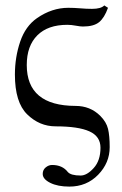

<svg xmlns="http://www.w3.org/2000/svg" viewBox="-20 -462 450 711"><path d="M186 5.9Q126 5.9 80.6 -38.6Q35.2 -83 35.2 -186Q35.2 -250 54.7 -307.6Q74.2 -365.2 117.2 -395Q172.4 -433.1 232.9 -433.1Q253.9 -433.1 276.9 -431.2Q299.8 -429.2 320.8 -429.2Q354 -429.2 366.2 -441.9L379.9 -433.1Q366.7 -396 346.9 -379.9Q327.1 -363.8 287.1 -363.8Q277.3 -363.8 260.7 -366.9Q244.1 -370.1 229 -370.1Q157.2 -370.1 118.2 -331.1Q79.1 -292 79.1 -221.2Q79.1 -70.3 259.8 -69.8Q314 -69.8 351.1 -33.2Q374 -10.3 380.1 15.4Q386.2 41 386.2 83Q386.2 141.1 343.5 185.1Q300.8 229 236.8 229Q193.8 229 166 215.1Q138.2 201.2 138.2 182.1Q138.2 167 149.2 158Q160.2 148.9 172.9 148.9Q210.9 148.9 231 174.8Q242.2 188 278.8 188Q301.8 188 326.9 160.4Q352.1 132.8 352.1 85Q352.1 43 311 24.4Q270 5.9 186 5.9Z"/></svg>

Font: Linux Libertine
Style: Regular
Weight: 400
Designer: Philipp H. Poll
Foundry: Philipp H. Poll
Version: Version 5.3.0 ; ttfautohint (v0.9)